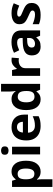

<svg xmlns="http://www.w3.org/2000/svg" viewBox="1328 -2128 1040 3737"><g transform="rotate(-90 1848.5 -260.0)"><path d="M382 -556Q474 -556 531 -484.5Q588 -413 588 -274Q588 -135 529 -62.5Q470 10 378 10Q319 10 284 -11.5Q249 -33 227 -60H219Q227 -18 227 20V240H78V-546H199L220 -475H227Q249 -508 286 -532Q323 -556 382 -556ZM334 -437Q276 -437 252.5 -401Q229 -365 227 -291V-275Q227 -196 250.5 -153.5Q274 -111 336 -111Q387 -111 411.5 -153.5Q436 -196 436 -276Q436 -437 334 -437Z M786 -760Q819 -760 843 -744.5Q867 -729 867 -687Q867 -646 843 -630Q819 -614 786 -614Q752 -614 728.5 -630Q705 -646 705 -687Q705 -729 728.5 -744.5Q752 -760 786 -760ZM860 -546V0H711V-546Z M1241 -556Q1354 -556 1420 -491.5Q1486 -427 1486 -308V-236H1134Q1136 -173 1171.5 -137Q1207 -101 1270 -101Q1323 -101 1366 -111.5Q1409 -122 1455 -144V-29Q1415 -9 1370.5 0.5Q1326 10 1263 10Q1181 10 1118 -20.5Q1055 -51 1019 -113Q983 -175 983 -269Q983 -365 1015.5 -428.5Q1048 -492 1106 -524Q1164 -556 1241 -556ZM1242 -450Q1199 -450 1170.5 -422Q1142 -394 1137 -335H1346Q1345 -385 1320 -417.5Q1295 -450 1242 -450Z M1780 10Q1689 10 1631.5 -61.5Q1574 -133 1574 -272Q1574 -412 1632 -484Q1690 -556 1784 -556Q1843 -556 1881 -533Q1919 -510 1941 -476H1946Q1943 -492 1939 -522.5Q1935 -553 1935 -585V-760H2084V0H1970L1941 -71H1935Q1913 -37 1876 -13.5Q1839 10 1780 10ZM1832 -109Q1894 -109 1919 -145.5Q1944 -182 1945 -255V-271Q1945 -351 1920.5 -393Q1896 -435 1830 -435Q1781 -435 1753 -392.5Q1725 -350 1725 -270Q1725 -190 1753 -149.5Q1781 -109 1832 -109Z M2545 -556Q2556 -556 2571 -555Q2586 -554 2595 -552L2584 -412Q2577 -414 2563.5 -415.5Q2550 -417 2540 -417Q2502 -417 2467 -403.5Q2432 -390 2410.5 -360Q2389 -330 2389 -278V0H2240V-546H2353L2375 -454H2382Q2406 -496 2448 -526Q2490 -556 2545 -556Z M2898 -557Q3008 -557 3066.5 -509.5Q3125 -462 3125 -364V0H3021L2992 -74H2988Q2953 -30 2914 -10Q2875 10 2807 10Q2734 10 2686 -32.5Q2638 -75 2638 -163Q2638 -250 2699 -291.5Q2760 -333 2882 -337L2977 -340V-364Q2977 -407 2954.5 -427Q2932 -447 2892 -447Q2852 -447 2814 -435.5Q2776 -424 2738 -407L2689 -508Q2733 -531 2786.5 -544Q2840 -557 2898 -557ZM2919 -251Q2847 -249 2819 -225Q2791 -201 2791 -162Q2791 -128 2811 -113.5Q2831 -99 2863 -99Q2911 -99 2944 -127.5Q2977 -156 2977 -208V-253Z M3659 -162Q3659 -79 3600.5 -34.5Q3542 10 3426 10Q3369 10 3328 2.5Q3287 -5 3246 -22V-145Q3290 -125 3341 -112Q3392 -99 3431 -99Q3475 -99 3493.5 -112Q3512 -125 3512 -146Q3512 -160 3504.5 -171Q3497 -182 3472 -196Q3447 -210 3394 -232Q3343 -254 3310 -275.5Q3277 -297 3261 -327.5Q3245 -358 3245 -404Q3245 -480 3304 -518Q3363 -556 3461 -556Q3512 -556 3558 -546Q3604 -536 3653 -513L3608 -406Q3568 -423 3532 -434.5Q3496 -446 3459 -446Q3393 -446 3393 -410Q3393 -397 3401.5 -386.5Q3410 -376 3434.5 -364Q3459 -352 3507 -332Q3554 -313 3588 -292.5Q3622 -272 3640.5 -241.5Q3659 -211 3659 -162Z"/></g></svg>

Font: TSCustom
Style: Regular
Weight: 400
Designer: Monotype Design Team
Foundry: Monotype Imaging Inc.
Version: Version 2.004; ttfautohint (v1.8.3) -l 8 -r 50 -G 200 -x 14 